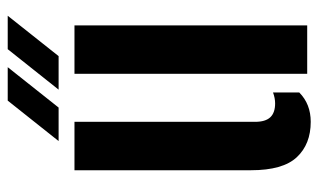

<svg xmlns="http://www.w3.org/2000/svg" viewBox="-183 -629 821 495"><g transform="rotate(-90 227.5 -381.5)"><path d="M36.1 -144.9V-600H160.9V-134.4Q160.9 -107.7 172.6 -95.2Q184.3 -82.7 208.5 -82.7Q221.9 -82.7 236.6 -88.1V-20.5Q206.8 9.1 160.9 9.1Q103.4 9.1 69.8 -26.7Q36.1 -62.5 36.1 -144.9ZM284.7 0V-600H409.5V0ZM111.3 -640.9 215.6 -772.1H301.8L197.7 -640.9ZM243.9 -640.9 348.2 -772.1H434.4L330.3 -640.9Z"/></g></svg>

Font: Big Shoulders Stencil Display SC Thin
Style: Regular
Weight: 100
Designer: Patric King
Foundry: XO Type Co
Version: Version 2.001